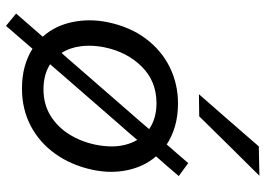

<svg xmlns="http://www.w3.org/2000/svg" viewBox="-142 -676 882 638"><g transform="rotate(90 299.0 -357.0)"><path d="M66 64 25 30.5Q45.5 7 64.5 -15Q83.5 -36.5 102 -58Q65.5 -98.5 53.5 -156Q47.5 -184 47.5 -213Q47.5 -243.5 54 -275Q69.5 -348.5 108.5 -400.5Q147.5 -452.5 203.2 -480Q259 -507.5 324 -507.5Q365 -507.5 399.2 -497.5Q433.5 -487.5 460 -470Q475.5 -487.5 491 -505.5Q506 -523 522 -541.5L565 -510Q548.5 -491 532.5 -472Q516 -453 499.5 -434.5Q534 -394.5 545.5 -339Q551 -313 551 -285.5Q551 -255 544 -222.5Q529 -153 491.5 -100.2Q454 -47.5 398.5 -18.2Q343 11 274 11Q234 11 201 1.8Q168 -7.5 142 -24Q123.5 -2 104.5 19.5Q85.5 41 66 64ZM137.5 -264.5Q132 -237.5 132 -212.5Q132 -199 133.5 -186Q138 -148.5 156 -120.5Q164.5 -130 173.2 -140Q182 -150 191 -160.5L355 -349Q369.5 -365.5 383 -381Q396.5 -396.5 409 -411.5Q374 -436 323 -436Q250 -436 201.5 -387.2Q153 -338.5 137.5 -264.5ZM460.5 -232Q466.5 -261 466.5 -286.5Q466.5 -335 445 -372L421 -344Q408.5 -330 395.5 -315L232 -127L193.5 -82.5Q228 -60.5 277 -60.5Q326 -60.5 363.8 -83.5Q401.5 -106.5 426 -145.5Q450.5 -184.5 460.5 -232ZM293 -577Q337.5 -628 380.5 -677Q423.5 -726 466.5 -776L564 -778Q513.5 -727 464.2 -677.2Q415 -627.5 366.5 -578Z"/></g></svg>

Font: Heraclito
Style: Italic
Weight: 400
Italic angle: -12°
Designer: Kostas Bartsokas (font) & Cristiano Sobral (main changes)
Foundry: Kostas Bartsokas (font) & Cristiano Sobral (main changes)
Version: Version 1.00;July 8, 2020;FontCreator 13.0.0.2655 64-bit